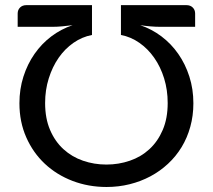

<svg xmlns="http://www.w3.org/2000/svg" viewBox="-20 -738 850 766"><path d="M405 8Q333 8 269.5 -16.2Q206 -40.5 159 -84.5Q112 -128.5 84.8 -190Q57.5 -251.5 57.5 -326Q57.5 -382.5 73.5 -432.5Q89.5 -482.5 117.8 -523Q146 -563.5 184.8 -592.8Q223.5 -622 269.5 -637.5Q249.5 -635 229 -633Q208.5 -631 189 -631H50.5V-684Q50.5 -698.5 60 -708Q69.5 -717.5 85.5 -717.5H347V-598.5Q307.5 -591 273.2 -567.2Q239 -543.5 214 -507.5Q189 -471.5 174.5 -425.2Q160 -379 160 -327Q160 -265.5 179.8 -219.5Q199.5 -173.5 233.2 -142.8Q267 -112 311.2 -96.8Q355.5 -81.5 404.5 -81.5Q453.5 -81.5 498 -96.8Q542.5 -112 576 -142.8Q609.5 -173.5 629.2 -219.5Q649 -265.5 649 -327Q649 -379 634.8 -425.2Q620.5 -471.5 595.2 -507.5Q570 -543.5 536 -567.2Q502 -591 462.5 -598.5V-717.5H723.5Q739.5 -717.5 749 -708Q758.5 -698.5 758.5 -684V-631H620Q600.5 -631 580 -632.8Q559.5 -634.5 539.5 -637.5Q585.5 -622 624.2 -592.8Q663 -563.5 691.2 -523Q719.5 -482.5 735.5 -432.5Q751.5 -382.5 751.5 -326Q751.5 -276.5 739.2 -232.2Q727 -188 704.5 -151Q682 -114 650.2 -84.5Q618.5 -55 580 -34.5Q541.5 -14 497.2 -3Q453 8 405 8Z"/></svg>

Font: Lato Medium
Style: Regular
Weight: 500
Designer: Lukasz Dziedzic
Foundry: tyPoland Lukasz Dziedzic
Version: Version 2.006; 2014-01-15